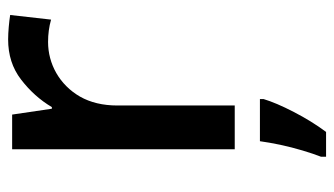

<svg xmlns="http://www.w3.org/2000/svg" viewBox="-192 -396 810 465"><g transform="rotate(-90 212.5 -164.0)"><path d="M349.1 -548.8C311.5 -548.8 279.3 -538.6 252 -517.6C224.6 -496.6 202.1 -471.7 185.1 -442.9H181.2L167 -539.1H83V0H189V-284.2C189 -319.3 196.3 -349.6 210.4 -374.5C239.3 -424.8 290 -452.1 342.8 -452.1C361.8 -452.1 379.9 -449.7 397 -444.8L408.2 -543.9C392.1 -546.4 367.2 -548.8 349.1 -548.8ZM204.6 61H102.5C100.6 75.2 97.7 91.3 93.8 110.4C85.9 147.5 74.2 185.1 64.9 209V221.2H125C142.1 198.2 158.2 172.4 173.3 143.1C188.5 113.8 198.7 89.4 204.6 69.8Z"/></g></svg>

Font: Noto Reveo Sans
Style: Regular
Weight: 500
Designer: Monotype Design Team
Foundry: Monotype Imaging Inc.
Version: Version 2.007